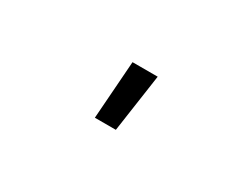

<svg xmlns="http://www.w3.org/2000/svg" viewBox="-32 -894 564 436"><g transform="rotate(30 250.0 -676.0)"><path d="M217 -600 228 -752H294L272 -600Z"/></g></svg>

Font: Iosevka Curly Slab Light
Style: Regular
Weight: 300
Monospace: yes
Designer: Belleve Invis
Foundry: Belleve Invis
Version: Version 22.1.2; ttfautohint (v1.8.4)